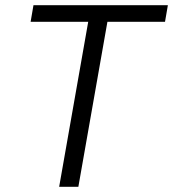

<svg xmlns="http://www.w3.org/2000/svg" viewBox="-20 -720 667 740"><path d="M320 -636H98L109 -700H627L616 -636H394L282 0H208Z"/></svg>

Font: Bai Jamjuree
Style: Italic
Weight: 400
Italic angle: -10°
Version: Version 1.000; ttfautohint (v1.6)